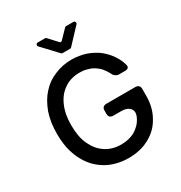

<svg xmlns="http://www.w3.org/2000/svg" viewBox="-214 -1089 1177 1249"><g transform="rotate(-30 374.5 -464.5)"><path d="M251 -937.5H305.7Q312.5 -937.5 316.4 -932.6Q338.9 -908.2 374 -870.1Q377.9 -865.2 383.8 -865.2Q389.6 -865.2 393.6 -870.1Q419.9 -896.5 455.1 -933.6Q459 -937.5 464.8 -937.5H519.5Q528.3 -937.5 531.7 -929.2Q535.2 -920.9 529.3 -914.1Q474.6 -854.5 422.9 -800.8Q418.9 -796.9 413.1 -796.9H356.4Q350.6 -796.9 346.7 -801.8L241.2 -914.1Q235.4 -920.9 238.8 -929.2Q242.2 -937.5 251 -937.5ZM560.5 -182.6Q548.8 -160.2 531.2 -143.6Q514.6 -127 493.2 -114.3Q470.7 -102.5 445.3 -96.7Q419.9 -90.8 390.6 -90.8Q358.4 -90.8 330.1 -98.6Q301.8 -106.4 277.3 -122.1Q252.9 -137.7 233.4 -160.2Q213.9 -183.6 199.2 -213.9Q184.6 -244.1 177.7 -281.2Q170.9 -318.4 170.9 -362.3Q170.9 -405.3 177.7 -442.4Q185.5 -479.5 199.2 -508.8Q212.9 -539.1 232.4 -562.5Q252 -585 276.4 -600.6Q300.8 -617.2 328.1 -624Q355.5 -631.8 386.7 -631.8Q404.3 -631.8 420.9 -629.9Q437.5 -627 452.1 -622.1Q466.8 -618.2 480.5 -611.3Q494.1 -604.5 505.9 -594.7Q517.6 -585.9 528.3 -575.2Q538.1 -563.5 546.9 -550.8Q550.8 -544.9 554.7 -538.1Q558.6 -531.2 562.5 -524.4Q568.4 -509.8 580.1 -502Q592.8 -493.2 607.4 -493.2Q622.1 -493.2 652.3 -493.2Q668.9 -493.2 675.8 -502Q682.6 -509.8 677.7 -525.4Q672.9 -543 666 -558.6Q659.2 -574.2 649.4 -589.8Q636.7 -611.3 620.1 -629.9Q603.5 -648.4 584 -665Q564.5 -680.7 542 -692.4Q519.5 -705.1 494.1 -713.9Q468.8 -722.7 441.4 -726.6Q414.1 -731.4 384.8 -731.4Q349.6 -731.4 317.4 -724.6Q285.2 -717.8 255.9 -705.1Q226.6 -693.4 200.2 -674.8Q174.8 -656.2 153.3 -631.8Q131.8 -608.4 115.2 -579.1Q98.6 -549.8 85.9 -515.6Q74.2 -481.4 68.4 -442.4Q62.5 -403.3 62.5 -360.4Q62.5 -303.7 72.3 -253.9Q83 -205.1 103.5 -163.1Q124 -122.1 152.3 -89.8Q181.6 -57.6 218.8 -35.2Q254.9 -12.7 297.9 -2Q340.8 9.8 389.6 9.8Q433.6 9.8 471.7 1Q510.7 -7.8 544.9 -26.4Q578.1 -43.9 605.5 -70.3Q631.8 -95.7 650.4 -129.9Q669.9 -163.1 679.7 -202.1Q689.5 -241.2 689.5 -287.1Q689.5 -303.7 689.5 -335.9Q689.5 -352.5 680.7 -360.4Q671.9 -369.1 656.2 -369.1Q584 -369.1 439.5 -369.1Q422.9 -369.1 414.1 -360.4Q406.2 -352.5 406.2 -335.9Q406.2 -328.1 406.2 -312.5Q406.2 -295.9 414.1 -288.1Q422.9 -279.3 439.5 -279.3Q459 -279.3 500 -279.3Q543.9 -279.3 564.5 -253.9Q585 -228.5 561.5 -184.6Q561.5 -184.6 562.5 -185.5Q562.5 -185.5 561.5 -184.6Q560.5 -182.6 560.5 -182.6Z"/></g></svg>

Font: DeepSea
Style: Medium
Weight: 500
Designer: Stem
Version: Version 3.019;git-0a5106e0b